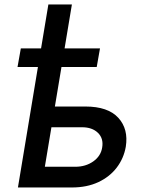

<svg xmlns="http://www.w3.org/2000/svg" viewBox="-20 -829 639 849"><path d="M422.2 -615.1 407.7 -532.7H251.8L222.7 -358H357.6Q457.4 -358 503 -308.2Q548.7 -258.5 536.2 -180Q527.3 -128.9 496.3 -88.1Q465.2 -47.2 414.8 -23.6Q364.3 0 297.6 0H59.3L147.7 -532.7H57.5L72.1 -615.1H161.6L193.9 -809.3H297.9L265.6 -615.1ZM207.4 -266.3 178.3 -91.6H312.9Q359 -91.6 392.6 -115.4Q426.1 -139.2 431.8 -176.8Q438.6 -216.6 413.2 -241.5Q387.8 -266.3 342.7 -266.3Z"/></svg>

Font: Inter UI Medium
Style: Italic
Weight: 500
Italic angle: 9.39999°
Designer: Rasmus Andersson
Foundry: rsms
Version: 3.2;8d6f07862